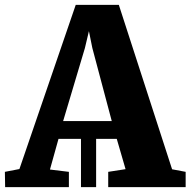

<svg xmlns="http://www.w3.org/2000/svg" viewBox="-41 -766 780 786"><path d="M-20 0 -21 -62.5 38.5 -74 269 -746H445.5L663.5 -73L719 -62.5V0H402V-62.5L473 -73.5L437 -197.5H352.5V0H290.5V-197.5H198.5L163.5 -72L241 -62.5V0ZM217.5 -270.5H416.5L337 -569.5L323 -638.5L306.5 -569Z"/></svg>

Font: Merriweather 28pt Black
Style: Regular
Weight: 900
Version: Version 2.100